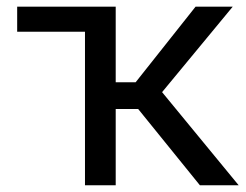

<svg xmlns="http://www.w3.org/2000/svg" viewBox="-20 -548 729 568"><path d="M30.8 -454.1V-528.3H322.3V-304.7H381.3L558.6 -528.3H668.5L459.5 -275.4L686 0H571.3L388.7 -225.6H322.3V0H231.4V-454.1Z"/></svg>

Font: Roboto21382017
Style: Regular
Weight: 400
Designer: Christian Robertson
Foundry: Google
Version: Version 2.138; 2017